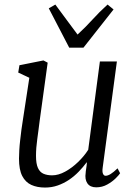

<svg xmlns="http://www.w3.org/2000/svg" viewBox="-20 -834 610 864"><path d="M182.5 10Q147 10 120.8 -2Q94.5 -14 80 -42.2Q65.5 -70.5 65.5 -120Q65.5 -137 66.8 -158.2Q68 -179.5 70.8 -203.5Q73.5 -227.5 76.5 -251Q79.5 -274.5 83 -294.5L112 -484L62 -507.5L67.5 -540.5L175.5 -562L194.5 -552L158.5 -290.5Q156 -269.5 153.2 -249Q150.5 -228.5 147.8 -208.8Q145 -189 143.5 -170Q142 -151 142 -132.5Q142 -97 150.8 -78Q159.5 -59 176 -52Q192.5 -45 214.5 -45Q243 -45 273.5 -61.8Q304 -78.5 331.2 -104.8Q358.5 -131 377 -160L429.5 -557.5H506L442 -79Q439.5 -61 443.5 -52Q447.5 -43 455 -43Q465 -43 478 -51Q491 -59 509 -76.5L520.5 -54.5Q516.5 -47.5 501 -32Q485.5 -16.5 462.8 -3.8Q440 9 413 9Q385.5 9 373.2 -9Q361 -27 365.5 -56Q365.5 -57.5 366 -62.8Q366.5 -68 367.8 -75Q369 -82 369.8 -89.2Q370.5 -96.5 371 -102.5L370 -103.5Q354 -82 334.2 -61.5Q314.5 -41 290.8 -25Q267 -9 240 0.5Q213 10 182.5 10ZM291.5 -619.5 199.5 -796.5 229 -813.5Q253.5 -780 278.5 -746.5Q303.5 -713 329 -678.5Q366 -712.5 396 -745.8Q426 -779 464 -813.5L491 -791.5L355.5 -619.5Z"/></svg>

Font: Merriweather 28pt Light
Style: Italic
Weight: 300
Italic angle: -7.8°
Version: Version 2.101